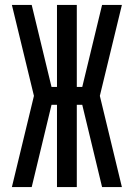

<svg xmlns="http://www.w3.org/2000/svg" viewBox="-20 -755 540 775"><path d="M28 0 117 -368 28 -735H108L188 -404H210V-735H290V-404H312L392 -735H472L383 -368L472 0H392L312 -332H290V0H210V-332H188L108 0Z"/></svg>

Font: Iosevka SS08
Style: Regular
Weight: 400
Monospace: yes
Designer: Belleve Invis
Foundry: Belleve Invis
Version: 2.1.0; ttfautohint (v1.8.2)